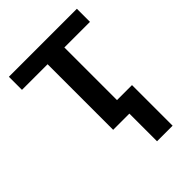

<svg xmlns="http://www.w3.org/2000/svg" viewBox="-212 -641 932 932"><g transform="rotate(-45 254.0 -175.0)"><path d="M487.8 -450.2H312V-88.9H415V189.9H308.1V0H196.8V-450.2H21V-540H487.8Z"/></g></svg>

Font: Open Sans Semibold
Style: Regular
Weight: 600
Foundry: Ascender Corporation
Version: Version 1.10; ttfautohint (v1.5.65-e2d9)